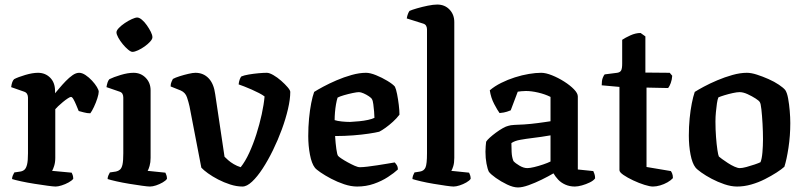

<svg xmlns="http://www.w3.org/2000/svg" viewBox="-20 -820 3541 844"><path d="M225 0Q215 0 189.5 -3.5Q164 -7 132 -12Q100 -17 72.5 -23Q45 -29 33 -33Q33 -41 36.5 -49Q40 -57 43 -62L70 -66Q81 -68 88 -74.5Q95 -81 99 -97Q103 -113 103 -146V-391Q103 -400 99 -407Q95 -414 86 -417L29 -437Q31 -451 34 -459Q37 -467 42 -472Q59 -481 91 -490.5Q123 -500 147 -500Q179 -500 200.5 -478.5Q222 -457 222 -420V-410Q229 -418 241.5 -433Q254 -448 269 -463.5Q284 -479 299 -489.5Q314 -500 328 -500Q341 -500 356 -490Q371 -480 384.5 -465.5Q398 -451 406 -437.5Q414 -424 414 -417Q414 -407 408 -388Q402 -369 393 -350Q384 -331 377 -322Q363 -322 348.5 -326Q334 -330 326 -332Q321 -344 315 -358.5Q309 -373 303 -383.5Q297 -394 292 -394Q288 -394 278 -387.5Q268 -381 256.5 -371.5Q245 -362 235.5 -353Q226 -344 223 -340V-126Q223 -106 218 -90.5Q213 -75 209 -69L295 -61Q297 -58 299.5 -50.5Q302 -43 302 -34Q296 -26 281.5 -18Q267 -10 251 -5Q235 0 225 0Z M639 0Q630 0 604.5 -3.5Q579 -7 548.5 -12Q518 -17 491.5 -23Q465 -29 453 -33Q453 -41 456.5 -49Q460 -57 463 -62L490 -66Q500 -68 507.5 -74.5Q515 -81 518.5 -97Q522 -113 522 -146V-391Q522 -400 518.5 -407Q515 -414 506 -417L448 -437Q450 -449 453 -458Q456 -467 461 -472Q479 -481 510.5 -490.5Q542 -500 567 -500Q599 -500 620.5 -478Q642 -456 642 -423V-126Q642 -106 637.5 -90.5Q633 -75 629 -69L707 -61Q709 -57 711.5 -50Q714 -43 714 -34Q709 -26 695 -18Q681 -10 666 -5Q651 0 639 0ZM562 -592Q555 -592 543 -602Q531 -612 519.5 -626Q508 -640 500 -654.5Q492 -669 492 -678Q492 -686 502.5 -697Q513 -708 528.5 -718.5Q544 -729 559.5 -736Q575 -743 583 -743Q592 -743 603.5 -733.5Q615 -724 625.5 -709Q636 -694 643 -680Q650 -666 650 -656Q650 -648 640 -637Q630 -626 616 -616Q602 -606 587 -599Q572 -592 562 -592Z M1046 0Q1020 0 992 -9Q964 -18 939 -31Q914 -44 894.5 -58Q875 -72 865 -83L813 -353Q809 -371 802 -392Q795 -413 775 -422L730 -440Q730 -452 734 -460.5Q738 -469 740 -473Q751 -479 770 -485Q789 -491 808.5 -495.5Q828 -500 839 -500Q874 -500 897 -476Q920 -452 926 -406L967 -131Q973 -125 983 -116Q993 -107 1007.5 -98.5Q1022 -90 1038 -85Q1058 -110 1075.5 -148Q1093 -186 1107 -230Q1121 -274 1130.5 -317.5Q1140 -361 1143 -396Q1134 -403 1118.5 -411Q1103 -419 1086 -426.5Q1069 -434 1053.5 -440Q1038 -446 1029 -449Q1030 -460 1033.5 -470Q1037 -480 1041 -484Q1053 -489 1073.5 -492.5Q1094 -496 1116 -498Q1138 -500 1153 -500Q1164 -500 1181.5 -490Q1199 -480 1216 -465Q1233 -450 1244.5 -436.5Q1256 -423 1256 -416Q1256 -384 1246 -341Q1236 -298 1219 -251.5Q1202 -205 1180 -160Q1158 -115 1134.5 -79Q1111 -43 1088 -21.5Q1065 0 1046 0Z M1550 0Q1523 0 1493 -10Q1463 -20 1435.5 -34.5Q1408 -49 1388.5 -62.5Q1369 -76 1364 -83Q1350 -101 1342.5 -140Q1335 -179 1335 -222Q1335 -262 1338.5 -299Q1342 -336 1348 -366.5Q1354 -397 1361 -416Q1375 -425 1401 -439Q1427 -453 1459.5 -467Q1492 -481 1526 -490.5Q1560 -500 1589 -500Q1607 -500 1633 -489.5Q1659 -479 1683 -464.5Q1707 -450 1716 -439Q1721 -429 1725.5 -406.5Q1730 -384 1733 -359Q1736 -334 1736 -316Q1724 -300 1707.5 -285Q1691 -270 1675 -258.5Q1659 -247 1647 -241Q1631 -237 1601 -232.5Q1571 -228 1533 -225Q1495 -222 1453 -222Q1455 -190 1458.5 -165Q1462 -140 1466 -135Q1469 -131 1481 -123Q1493 -115 1508.5 -106.5Q1524 -98 1538.5 -91.5Q1553 -85 1562 -85Q1575 -85 1595.5 -87.5Q1616 -90 1639 -93.5Q1662 -97 1682.5 -100.5Q1703 -104 1715 -106Q1719 -102 1724 -94.5Q1729 -87 1729 -75Q1713 -60 1685.5 -42Q1658 -24 1623.5 -12Q1589 0 1550 0ZM1519 -284Q1538 -285 1559 -287Q1580 -289 1598 -293Q1616 -297 1626 -302Q1626 -313 1624.5 -329.5Q1623 -346 1621 -362Q1619 -378 1615 -384Q1613 -389 1602 -396.5Q1591 -404 1578.5 -409.5Q1566 -415 1558 -415Q1549 -415 1530 -411Q1511 -407 1492 -401.5Q1473 -396 1464 -391Q1460 -379 1457 -361.5Q1454 -344 1452.5 -326Q1451 -308 1451 -292Q1463 -288 1482.5 -286Q1502 -284 1519 -284Z M1974 0Q1965 0 1940.5 -3.5Q1916 -7 1886 -12Q1856 -17 1830.5 -23Q1805 -29 1793 -33Q1793 -41 1796 -49Q1799 -57 1802 -62L1827 -66Q1844 -69 1850.5 -84Q1857 -99 1857 -146V-691Q1857 -699 1853.5 -706Q1850 -713 1841 -716L1768 -739Q1770 -751 1773.5 -759.5Q1777 -768 1780 -772Q1791 -777 1813.5 -783.5Q1836 -790 1860.5 -795Q1885 -800 1902 -800Q1935 -800 1956 -778Q1977 -756 1977 -723V-126Q1977 -104 1972.5 -89.5Q1968 -75 1964 -69L2042 -61Q2044 -57 2046.5 -50Q2049 -43 2049 -34Q2044 -26 2030 -18Q2016 -10 2000.5 -5Q1985 0 1974 0Z M2257 4Q2236 4 2209 -9Q2182 -22 2159.5 -38Q2137 -54 2129 -65Q2123 -77 2118.5 -101Q2114 -125 2114 -153Q2114 -166 2115 -177Q2116 -188 2117 -197Q2121 -204 2132.5 -214.5Q2144 -225 2159.5 -236.5Q2175 -248 2190 -256.5Q2205 -265 2215 -267Q2223 -270 2242 -271Q2261 -272 2284 -273Q2299 -274 2314 -275.5Q2329 -277 2344 -279Q2359 -281 2373 -283Q2387 -285 2400 -287V-394Q2376 -406 2346 -413Q2316 -420 2292 -420Q2283 -420 2272.5 -419Q2262 -418 2256 -417L2225 -335Q2220 -333 2208.5 -329Q2197 -325 2176 -323Q2167 -335 2152.5 -362.5Q2138 -390 2133 -423Q2154 -441 2183 -455.5Q2212 -470 2243.5 -480Q2275 -490 2305 -495Q2335 -500 2359 -500Q2379 -500 2406.5 -489Q2434 -478 2460 -461.5Q2486 -445 2503 -427.5Q2520 -410 2520 -396V-75L2588 -68Q2590 -64 2593 -55.5Q2596 -47 2596 -36Q2589 -26 2572.5 -18Q2556 -10 2538 -5Q2520 0 2507 0Q2484 0 2465 -8.5Q2446 -17 2433.5 -30.5Q2421 -44 2413 -58Q2391 -45 2361.5 -30.5Q2332 -16 2304 -6Q2276 4 2257 4ZM2298 -81Q2309 -81 2328 -85.5Q2347 -90 2367.5 -97Q2388 -104 2400 -110V-225Q2381 -222 2359.5 -218.5Q2338 -215 2318 -213Q2293 -210 2267.5 -205.5Q2242 -201 2228 -191Q2228 -175 2229 -152Q2230 -129 2237 -112Q2246 -102 2264 -91.5Q2282 -81 2298 -81Z M2850 0Q2837 0 2813 -7.5Q2789 -15 2763.5 -27Q2738 -39 2720.5 -51Q2703 -63 2703 -72V-438L2625 -445Q2625 -466 2629.5 -477.5Q2634 -489 2638 -493L2693 -500Q2706 -502 2710.5 -510.5Q2715 -519 2715 -540V-645Q2728 -654 2751 -664.5Q2774 -675 2796 -675L2817 -660V-501L2924 -500L2935 -487Q2934 -470 2928.5 -455Q2923 -440 2917 -433L2822 -435V-86L2929 -68Q2932 -64 2935 -56.5Q2938 -49 2938 -37Q2929 -27 2914 -18.5Q2899 -10 2882 -5Q2865 0 2850 0Z M3220 0Q3194 0 3164.5 -10Q3135 -20 3108.5 -34Q3082 -48 3062.5 -62Q3043 -76 3037 -84Q3023 -102 3015.5 -140.5Q3008 -179 3008 -224Q3008 -263 3011.5 -299Q3015 -335 3021 -365.5Q3027 -396 3034 -416Q3048 -425 3074 -439Q3100 -453 3133 -467Q3166 -481 3200 -490.5Q3234 -500 3263 -500Q3282 -500 3307 -492Q3332 -484 3358 -472.5Q3384 -461 3404 -447.5Q3424 -434 3432 -424Q3440 -412 3444.5 -387Q3449 -362 3451.5 -333Q3454 -304 3454 -279Q3454 -223 3446 -170.5Q3438 -118 3428 -87Q3416 -76 3393.5 -61.5Q3371 -47 3342.5 -32.5Q3314 -18 3282.5 -9Q3251 0 3220 0ZM3232 -81Q3243 -81 3261.5 -86Q3280 -91 3297.5 -97Q3315 -103 3323 -107Q3329 -121 3331.5 -150Q3334 -179 3334 -208Q3334 -240 3332 -276Q3330 -312 3327 -339Q3324 -366 3320 -371Q3317 -377 3301.5 -387Q3286 -397 3266.5 -406Q3247 -415 3231 -415Q3220 -415 3201.5 -411Q3183 -407 3165 -401.5Q3147 -396 3138 -392Q3134 -383 3131.5 -365.5Q3129 -348 3127 -327Q3125 -306 3125 -286Q3125 -251 3127.5 -218Q3130 -185 3133.5 -161.5Q3137 -138 3140 -132Q3143 -129 3154 -121Q3165 -113 3179.5 -103.5Q3194 -94 3208.5 -87.5Q3223 -81 3232 -81Z"/></svg>

Font: Texturina 12pt SemiBold
Style: Regular
Weight: 600
Designer: Guillermo Torres Carreño
Foundry: Omnibus-Type
Version: Version 1.002